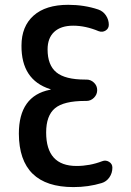

<svg xmlns="http://www.w3.org/2000/svg" viewBox="-20 -760 540 790"><path d="M185.5 -390.6Q187.5 -390.6 188.5 -391.6Q188.5 -393.6 185.5 -393.6Q67.4 -431.6 68.4 -572.3Q68.4 -651.4 118.2 -695.8Q168 -740.2 260.7 -740.2Q327.1 -740.2 384.8 -720.7Q404.3 -713.9 416 -696.3Q427.7 -678.7 427.7 -658.2Q427.7 -642.6 414.6 -634.3Q401.4 -626 385.7 -631.8Q332 -654.3 281.2 -654.3Q230.5 -654.3 203.1 -628.9Q175.8 -603.5 175.8 -556.6Q175.8 -492.2 211.9 -462.4Q248 -432.6 330.1 -432.6H335.9Q353.5 -432.6 366.7 -419.9Q379.9 -407.2 379.9 -389.2Q379.9 -371.1 366.7 -357.9Q353.5 -344.7 335.9 -344.7H330.1Q242.2 -344.7 206.1 -314.5Q169.9 -284.2 169.9 -214.8Q169.9 -77.1 294.9 -77.1Q349.6 -77.1 400.4 -96.7Q415 -102.5 428.7 -94.2Q442.4 -85.9 442.4 -70.3Q442.4 -47.9 430.2 -30.3Q418 -12.7 398.4 -6.8Q343.8 9.8 282.2 9.8Q58.6 9.8 57.6 -210Q57.6 -365.2 185.5 -390.6Z"/></svg>

Font: Rounded Mgen+ 1mn medium
Style: Regular
Weight: 500
Designer: [Source Han Sans]
Ryoko NISHIZUKA  (kana & ideographs); Paul D. Hunt (Latin, Greek & Cyrillic); Wenlong ZHANG  (bopomofo
Version: Version 1.059.20150602